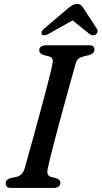

<svg xmlns="http://www.w3.org/2000/svg" viewBox="-20 -922 499 942"><path d="M214 -93.5Q206.5 -59.5 232 -53.5L255.5 -48Q276.5 -40.5 276.5 -24.5Q276.5 -13 267.2 -6.5Q258 0 243 0H36.5Q19.5 0 13.8 -6Q8 -12 8 -22Q7 -41.5 33 -48.5L60 -54Q89 -60 101 -95.5Q106.5 -115.5 117.2 -154Q128 -192.5 141.8 -242.5Q155.5 -292.5 170.2 -346.5Q185 -400.5 198.5 -451.5Q212 -502.5 222.2 -543.2Q232.5 -584 237 -607Q240.5 -623.5 237.2 -632.5Q234 -641.5 219.5 -645.5L194.5 -652Q172.5 -659 172.5 -675.5Q172.5 -700 211.5 -700H416Q432 -700 437.8 -694.5Q443.5 -689 443.5 -679Q443.5 -659.5 416.5 -651.5L388 -644.5Q372.5 -640.5 364.2 -633.2Q356 -626 351 -609.5Q344 -585 331.8 -541Q319.5 -497 304.8 -443Q290 -389 274.8 -333Q259.5 -277 246.5 -227Q233.5 -177 224.8 -141.2Q216 -105.5 214 -93.5ZM218 -755.5Q195.5 -743.5 186 -752.5Q182.5 -756.5 184 -764.2Q185.5 -772 195.5 -780.5L310 -878Q324 -889.5 334.5 -896Q345 -902.5 358 -902.5Q371 -902.5 377.8 -896Q384.5 -889.5 392 -878L455.5 -780.5Q460.5 -772 458 -764.2Q455.5 -756.5 449.5 -752.5Q435 -743.5 419 -755.5L336 -822Z"/></svg>

Font: Fraunces 9pt Soft
Style: Italic
Weight: 400
Italic angle: -16°
Version: Version 1.000;[0bf87f6ff]